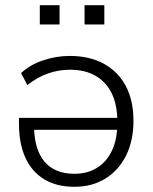

<svg xmlns="http://www.w3.org/2000/svg" viewBox="-20 -710 589 738"><path d="M266 8Q198 8 150.5 -20.5Q103 -49 78 -103Q53 -157 53 -233V-257H448V-211H91L111 -226Q111 -137 150.5 -89.5Q190 -42 266 -42Q316 -42 353 -65Q390 -88 410.5 -131.5Q431 -175 431 -236V-243Q431 -307 409.5 -351Q388 -395 347.5 -418.5Q307 -442 249 -442Q206 -442 165.5 -428Q125 -414 85 -383L61 -429Q95 -461 145.5 -478Q196 -495 248 -495Q324 -495 379 -465Q434 -435 463.5 -379.5Q493 -324 493 -246Q493 -169 464.5 -112Q436 -55 385 -23.5Q334 8 266 8ZM305 -616V-690H381V-616ZM133 -616V-690H209V-616Z"/></svg>

Font: Nunito Sans 11pt Light
Style: Regular
Weight: 300
Version: Version 3.101;gftools[0.9.27]